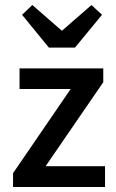

<svg xmlns="http://www.w3.org/2000/svg" viewBox="-20 -746 463 766"><path d="M32 0V-55L262 -391H58V-473H392V-418L162 -83H399V0ZM175 -556 68 -687 109 -726 226 -624H228L345 -726L387 -687L279 -556Z"/></svg>

Font: Narnoor Medium
Style: Regular
Weight: 500
Designer: S. Sridhar Murthy
Foundry: SIL International
Version: Version 3.000